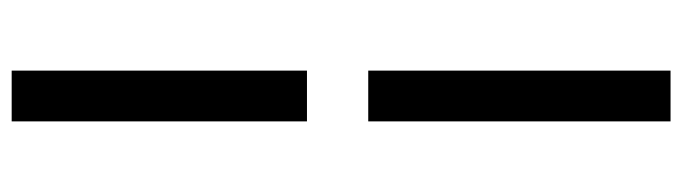

<svg xmlns="http://www.w3.org/2000/svg" viewBox="-440 -447 1169 329"><g transform="rotate(-90 144.5 -282.5)"><path d="M101 -341V-847H188V-341ZM101 282V-236H188V282Z"/></g></svg>

Font: Noto Sans SC SemiBold
Style: Regular
Weight: 600
Designer: Ryoko NISHIZUKA 西塚涼子 (kana, bopomofo & ideographs); Paul D. Hunt (Latin, Greek & Cyrillic); Sandoll Communications 산돌커뮤니
Foundry: Adobe
Version: Version 2.004-H2;hotconv 1.0.118;makeotfexe 2.5.65603